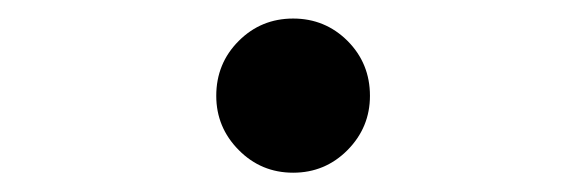

<svg xmlns="http://www.w3.org/2000/svg" viewBox="-20 -449 626 205"><path d="M293 -264.6Q258.8 -264.6 234.9 -288.8Q210.9 -313 210.9 -346.7Q210.9 -381.3 234.9 -405.3Q258.8 -429.2 293 -429.2Q327.1 -429.2 351.1 -405.3Q375 -381.3 375 -346.7Q375 -313 351.1 -288.8Q327.1 -264.6 293 -264.6Z"/></svg>

Font: Cascadia Code SemiBold
Style: Regular
Weight: 600
Monospace: yes
Designer: Aaron Bell
Foundry: Saja Typeworks
Version: Version 2404.023; ttfautohint (v1.8.4)